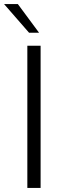

<svg xmlns="http://www.w3.org/2000/svg" viewBox="-50 -921 304 941"><path d="M149 0H84V-697H149ZM141.5 -760.5H92.5L-30 -901H37.5Z"/></svg>

Font: Acari Sans Neue
Style: Regular
Weight: 400
Designer: Alfredo Marco Pradil (font), Cristiano Sobral (main changes)
Foundry: Hanken Design Co. (font), Cristiano Sobral (main changes)
Version: Version 2.459;March 19, 2022;FontCreator 14.0.0.2808 64-bit;